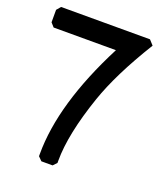

<svg xmlns="http://www.w3.org/2000/svg" viewBox="-138 -778 759 869"><g transform="rotate(20 241.5 -343.5)"><path d="M7 -687H435L456 -664Q400 -573 361 -494.5Q322 -416 299 -349Q233 -157 233 -29V-18L216 0H162L144 -18V-29Q144 -271 307 -588H7L-10 -607V-667Z"/></g></svg>

Font: Ekushey Kolom
Style: Bold
Weight: 700
Designer: Al Mamun Sumon
Foundry: Al Mamun Sumon
Version: Version 1.0